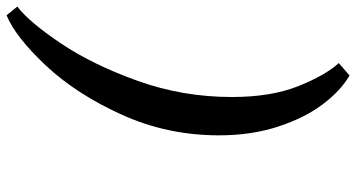

<svg xmlns="http://www.w3.org/2000/svg" viewBox="-264 -578 1060 571"><g transform="rotate(-90 265.5 -293.0)"><path d="M148 -171Q148 -325 209.5 -460.5Q271 -596 355.5 -686Q440 -776 505 -803L531 -771Q485 -736 421.5 -641.5Q358 -547 310 -413Q262 -279 262 -133Q262 -16 294.5 65Q327 146 363 185L326 217Q281 191 240.5 137.5Q200 84 174 4.5Q148 -75 148 -171Z"/></g></svg>

Font: Be Vietnam SemiBold
Style: Italic
Weight: 600
Italic angle: -9.556°
Designer: Gabriel Lam
Foundry: TypeRant
Version: Version 3.000